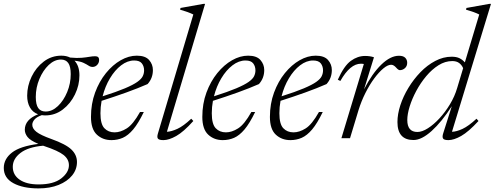

<svg xmlns="http://www.w3.org/2000/svg" viewBox="-92 -730 2613 1014"><path d="M111.5 265Q29.5 265 -21.2 237.5Q-72 210 -72 157Q-72 109.5 -28.8 75.8Q14.5 42 110.5 30Q67 11.5 53 -7Q39 -25.5 39 -44.5Q39 -98.5 109 -126.5Q80.5 -137 66 -162.8Q51.5 -188.5 51.5 -224.5Q51.5 -276.5 74.8 -325Q98 -373.5 139 -404.8Q180 -436 232 -436Q258.5 -436 278.5 -426Q315.5 -422.5 339.5 -424.8Q363.5 -427 380 -430Q396.5 -433 411 -433Q431.5 -433 431.5 -413.5Q431.5 -398 421.2 -387.2Q411 -376.5 397 -376.5Q386 -376.5 376 -383.2Q366 -390 349.2 -398Q332.5 -406 301.5 -409.5Q327.5 -382 327.5 -332Q327.5 -280 304 -231.5Q280.5 -183 239.8 -151.8Q199 -120.5 147 -120.5Q137.5 -120.5 129 -122Q102 -112.5 90.2 -98.8Q78.5 -85 78.5 -71Q78.5 -51 100.2 -33.8Q122 -16.5 179 4Q256 31.5 285.2 59.8Q314.5 88 314.5 125.5Q314.5 165 289 196.5Q263.5 228 217.8 246.5Q172 265 111.5 265ZM149 -141Q183.5 -141 213.8 -169.8Q244 -198.5 262.8 -243.8Q281.5 -289 281.5 -338.5Q281.5 -379 268.5 -397.2Q255.5 -415.5 230 -415.5Q195.5 -415.5 165.2 -386.8Q135 -358 116 -312.8Q97 -267.5 97 -218Q97 -177.5 110 -159.2Q123 -141 149 -141ZM-24.5 151Q-24.5 194 11.8 219Q48 244 112 244Q191 244 231.5 212.2Q272 180.5 272 142.5Q272 111 243.8 88.5Q215.5 66 141.5 41.5Q138.5 40.5 136 39.5Q56.5 46.5 16 77.8Q-24.5 109 -24.5 151Z M667.5 -138.5Q638.5 -78.5 611.5 -46.5Q584.5 -14.5 556.5 -2.2Q528.5 10 496.5 10Q450.5 10 419.5 -19Q388.5 -48 388.5 -112.5Q388.5 -182 410.2 -241Q432 -300 467.5 -343.8Q503 -387.5 545.5 -411.8Q588 -436 630.5 -436Q675.5 -436 695.5 -413Q715.5 -390 715.5 -360Q715.5 -317 687.5 -286Q636 -263.5 574 -241.2Q512 -219 444.5 -197.5Q438.5 -164.5 438.5 -132Q438.5 -74.5 459.2 -52.8Q480 -31 513 -31Q544 -31 577.2 -51.8Q610.5 -72.5 647.5 -138.5ZM616.5 -410.5Q581 -410.5 547.8 -385Q514.5 -359.5 488.8 -316.5Q463 -273.5 450 -221.5Q524 -245 567.8 -263.5Q611.5 -282 633.2 -297.5Q655 -313 662 -327.8Q669 -342.5 669 -358Q669 -380 657.2 -395.2Q645.5 -410.5 616.5 -410.5Z M929 -653.5Q903 -666.5 859 -679L861.5 -688L981.5 -709.5H991L789.5 -34Q813 -35 844.8 -49.5Q876.5 -64 918 -103L929 -91Q877.5 -33.5 838.8 -11.8Q800 10 771 10Q748.5 10 742.2 2.2Q736 -5.5 742 -25Z M1255.5 -138.5Q1226.5 -78.5 1199.5 -46.5Q1172.5 -14.5 1144.5 -2.2Q1116.5 10 1084.5 10Q1038.5 10 1007.5 -19Q976.5 -48 976.5 -112.5Q976.5 -182 998.2 -241Q1020 -300 1055.5 -343.8Q1091 -387.5 1133.5 -411.8Q1176 -436 1218.5 -436Q1263.5 -436 1283.5 -413Q1303.5 -390 1303.5 -360Q1303.5 -317 1275.5 -286Q1224 -263.5 1162 -241.2Q1100 -219 1032.5 -197.5Q1026.5 -164.5 1026.5 -132Q1026.5 -74.5 1047.2 -52.8Q1068 -31 1101 -31Q1132 -31 1165.2 -51.8Q1198.5 -72.5 1235.5 -138.5ZM1204.5 -410.5Q1169 -410.5 1135.8 -385Q1102.5 -359.5 1076.8 -316.5Q1051 -273.5 1038 -221.5Q1112 -245 1155.8 -263.5Q1199.5 -282 1221.2 -297.5Q1243 -313 1250 -327.8Q1257 -342.5 1257 -358Q1257 -380 1245.2 -395.2Q1233.5 -410.5 1204.5 -410.5Z M1612.5 -138.5Q1583.5 -78.5 1556.5 -46.5Q1529.5 -14.5 1501.5 -2.2Q1473.5 10 1441.5 10Q1395.5 10 1364.5 -19Q1333.5 -48 1333.5 -112.5Q1333.5 -182 1355.2 -241Q1377 -300 1412.5 -343.8Q1448 -387.5 1490.5 -411.8Q1533 -436 1575.5 -436Q1620.5 -436 1640.5 -413Q1660.5 -390 1660.5 -360Q1660.5 -317 1632.5 -286Q1581 -263.5 1519 -241.2Q1457 -219 1389.5 -197.5Q1383.5 -164.5 1383.5 -132Q1383.5 -74.5 1404.2 -52.8Q1425 -31 1458 -31Q1489 -31 1522.2 -51.8Q1555.5 -72.5 1592.5 -138.5ZM1561.5 -410.5Q1526 -410.5 1492.8 -385Q1459.5 -359.5 1433.8 -316.5Q1408 -273.5 1395 -221.5Q1469 -245 1512.8 -263.5Q1556.5 -282 1578.2 -297.5Q1600 -313 1607 -327.8Q1614 -342.5 1614 -358Q1614 -380 1602.2 -395.2Q1590.5 -410.5 1561.5 -410.5Z M1829.5 -392Q1827 -392.5 1823.5 -393Q1820 -393.5 1814 -393.5Q1757 -393.5 1705.5 -302.5L1692 -309Q1725 -382.5 1760.8 -408.5Q1796.5 -434.5 1836 -434.5Q1862.5 -434.5 1883 -427.5L1830.5 -258Q1873.5 -342 1921.8 -388.8Q1970 -435.5 2015 -435.5Q2037.5 -435.5 2048 -425Q2058.5 -414.5 2058.5 -398.5Q2058.5 -380.5 2046.5 -370Q2034.5 -359.5 2019.5 -359.5Q2012 -359.5 2000.5 -372.5Q1995 -379 1988.2 -383.5Q1981.5 -388 1973.5 -388Q1956 -388 1932.5 -368.5Q1909 -349 1884.2 -315.5Q1859.5 -282 1837.8 -238.8Q1816 -195.5 1801.5 -148.5L1756.5 0H1711Z M2435 -91Q2382.5 -34 2343.8 -12Q2305 10 2276 10Q2253 10 2247.8 1.2Q2242.5 -7.5 2249 -27L2294 -169Q2240.5 -86 2187.5 -38.2Q2134.5 9.5 2092 9.5Q2007 9.5 2007 -85.5Q2007 -127 2022.2 -174Q2037.5 -221 2065 -266.2Q2092.5 -311.5 2128.5 -348.8Q2164.5 -386 2206.8 -408.2Q2249 -430.5 2293.5 -430.5Q2318.5 -430.5 2334.8 -422.5Q2351 -414.5 2363 -400.5L2439 -653.5Q2413.5 -666.5 2369 -679L2371.5 -688L2491.5 -709.5H2501L2295 -34Q2318.5 -34.5 2350.5 -49.2Q2382.5 -64 2424.5 -103ZM2059 -96Q2059 -33 2112.5 -33Q2137 -33 2167.8 -52.5Q2198.5 -72 2229 -105Q2259.5 -138 2284.5 -179.5Q2309.5 -221 2322.5 -265.5L2354 -370Q2346.5 -387 2332.8 -397.2Q2319 -407.5 2296.5 -407.5Q2259 -407.5 2224 -385.5Q2189 -363.5 2159 -327.8Q2129 -292 2106.5 -250Q2084 -208 2071.5 -167.5Q2059 -127 2059 -96Z"/></svg>

Font: Newsreader Text Light
Style: Italic
Weight: 300
Italic angle: -17°
Designer: Hugues Gentile
Foundry: Production Type
Version: Version 1.001